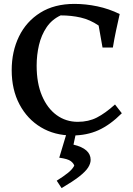

<svg xmlns="http://www.w3.org/2000/svg" viewBox="-20 -689 680 985"><path d="M594 -617Q584 -573 575 -530.5Q566 -488 559 -445H506L486 -558Q442 -588 394 -599Q346 -610 291 -610Q246 -589 219 -549Q192 -509 180 -458Q168 -407 168 -352Q168 -262 195.5 -197.5Q223 -133 270.5 -98.5Q318 -64 379 -64Q434 -64 477 -86Q520 -108 570 -153L605 -108Q545 -48 485 -21Q425 6 351 6Q260 6 190 -36Q120 -78 80 -153.5Q40 -229 40 -329Q40 -425 77.5 -502Q115 -579 187 -624Q259 -669 362 -669Q420 -669 479.5 -656.5Q539 -644 594 -617ZM321 -3H369L357 53Q445 74 445 131Q445 150 432 170.5Q419 191 386.5 216.5Q354 242 296 276L271 238Q306 216 328.5 198Q351 180 361 161Q358 149 343 137.5Q328 126 284 120Z"/></svg>

Font: Ruwudu SemiBold
Style: Regular
Weight: 600
Designer: Becca Hirsbrunner Spalinger
Foundry: SIL International
Version: Version 3.000